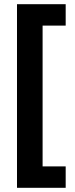

<svg xmlns="http://www.w3.org/2000/svg" viewBox="-20 -736 357 915"><path d="M293 159H61V-716H293V-614H183V57H293Z"/></svg>

Font: Noto Sans Gujarati Condensed
Style: Bold
Weight: 700
Width: 3
Designer: Jelle Bosma - Monotype Design Team, Universal Thirst
Foundry: Monotype Imaging Inc.
Version: Version 2.106; ttfautohint (v1.8.4.7-5d5b)